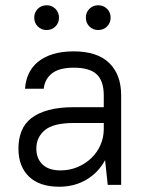

<svg xmlns="http://www.w3.org/2000/svg" viewBox="-20 -702 560 729"><path d="M205 7Q130 7 90 -31.5Q50 -70 50 -138Q50 -174 61.5 -203.5Q73 -233 98.5 -253Q124 -273 164 -284Q204 -295 260 -295H374V-340Q374 -394 347.5 -419.5Q321 -445 260 -445Q205 -445 177.5 -423.5Q150 -402 146 -365H75Q77 -396 89 -422Q101 -448 124 -467Q147 -486 181 -496.5Q215 -507 260 -507Q349 -507 394.5 -463Q440 -419 440 -340V0H389L379 -94Q353 -46 307.5 -19.5Q262 7 205 7ZM210 -55Q244 -55 274 -67.5Q304 -80 326.5 -101.5Q349 -123 361.5 -151.5Q374 -180 374 -212V-235H260Q183 -235 150.5 -208Q118 -181 118 -138Q118 -100 141.5 -77.5Q165 -55 210 -55ZM157 -588Q137 -588 123.5 -601.5Q110 -615 110 -635Q110 -655 123.5 -668.5Q137 -682 157 -682Q177 -682 190.5 -668.5Q204 -655 204 -635Q204 -615 190.5 -601.5Q177 -588 157 -588ZM353 -588Q333 -588 319.5 -601.5Q306 -615 306 -635Q306 -655 319.5 -668.5Q333 -682 353 -682Q373 -682 386.5 -668.5Q400 -655 400 -635Q400 -615 386.5 -601.5Q373 -588 353 -588Z"/></svg>

Font: Retni Sans
Style: Regular
Weight: 400
Designer: Vitaly Kuzmin
Foundry: ParaType Ltd.
Version: Version 1.00;March 2, 2019;FontCreator 11.5.0.2425 64-bit; t